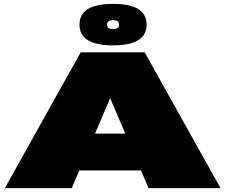

<svg xmlns="http://www.w3.org/2000/svg" viewBox="-20 -970 1162 990"><path d="M5 0 396 -700H726L1117 0H746L707 -91H389L350 0ZM470 -281H626L548 -464ZM563 -736Q390 -736 390 -843Q390 -950 563 -950Q736 -950 736 -843Q736 -736 563 -736ZM563 -820Q594 -820 594 -843Q594 -866 563 -866Q532 -866 532 -843Q532 -820 563 -820Z"/></svg>

Font: Georama ExtraExtended Black
Style: Regular
Weight: 900
Width: 8
Designer: Jean-Baptiste Levee
Foundry: Production Type
Version: Version 1.000